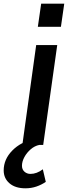

<svg xmlns="http://www.w3.org/2000/svg" viewBox="-105 -785 368 1040"><path d="M16 0 91 -541H205L129 0ZM100 -640 118 -765H243L225 -640ZM33 235Q-22 235 -53.5 208Q-85 181 -85 138Q-85 78 -38.5 30.5Q8 -17 83 -33H113L108 0Q83 5 61.5 23.5Q40 42 27 66Q14 90 14 113Q14 133 27.5 145Q41 157 60 157Q94 157 127 132L143 200Q120 216 92 225.5Q64 235 33 235Z"/></svg>

Font: Plus Jakarta Sans SemiBold
Style: Italic
Weight: 600
Italic angle: -8°
Designer: Gumpita Rahayu
Foundry: Tokotype
Version: Version 2.071; ttfautohint (v1.8.4.7-5d5b);gftools[0.9.29]